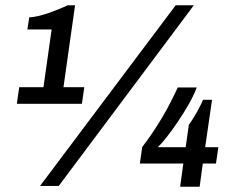

<svg xmlns="http://www.w3.org/2000/svg" viewBox="-20 -706 911 729"><path d="M44 -312 53 -375H145L176 -594H84L91 -640Q122 -642 161.5 -655.5Q201 -669 237 -686H265L221 -375H300L291 -312ZM132 0 647 -686H716L203 0ZM664 3 676 -85H511L520 -148Q538 -171 557 -199Q576 -227 594 -257Q612 -287 627.5 -317.5Q643 -348 655 -374H727Q716 -344 696.5 -310Q677 -276 655 -243.5Q633 -211 613 -185.5Q593 -160 579 -147H685L697 -232Q707 -246 717 -262.5Q727 -279 736 -296Q745 -313 751 -327H785L759 -147H809L800 -85H750L738 3Z"/></svg>

Font: Chivo SemiBold
Style: Italic
Weight: 600
Italic angle: -8.05°
Designer: Hector Gatti
Foundry: Omnibus-Type
Version: Version 2.002